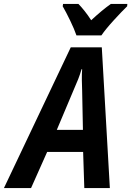

<svg xmlns="http://www.w3.org/2000/svg" viewBox="-81 -957 668 977"><path d="M435 -777Q456 -808 498 -854Q540 -900 566 -925L567 -937H483Q439 -906 383 -854Q367 -879 349.5 -901Q332 -923 318 -937H240L238 -925Q255 -896 276 -852.5Q297 -809 308 -777ZM294 -500Q307 -529 317 -554.5Q327 -580 334 -605H337Q335 -578 335.5 -550.5Q336 -523 337 -496L341 -296H208ZM77 0 159 -184H342L348 0H478L437 -716H279L-61 0Z"/></svg>

Font: Noto Sans UI SemiCondensed
Style: Bold Italic
Weight: 700
Width: 4
Designer: Monotype Design Team
Foundry: Monotype Imaging Inc.
Version: 1.001